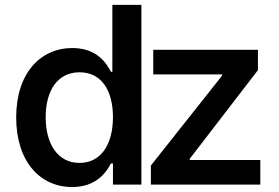

<svg xmlns="http://www.w3.org/2000/svg" viewBox="-20 -747 1128 777"><path d="M272 9.9C368.6 9.9 409.1 -47.9 429 -85.6H437.1V0H552.2V-727.3H434.7V-456.3H429C409.8 -492.9 371.4 -552.6 272.7 -552.6C143.8 -552.6 45.5 -451.3 45.5 -271.7C45.5 -93.8 141.7 9.9 272 9.9ZM164.8 -272.7C164.8 -377.5 210.9 -454.5 301.8 -454.5C389.6 -454.5 437.1 -382.5 437.1 -272.7C437.1 -162.3 388.5 -87.7 301.8 -87.7C212 -87.7 164.8 -166.9 164.8 -272.7ZM590.6 0H1033.4V-99.4H747.9V-104.4L1023.8 -463.1V-545.5H600.1V-446H878.9V-441.1L590.6 -77.1Z"/></svg>

Font: Magic Ui Pro Semi Bold
Style: Regular
Weight: 600
Designer: Stefan Endress, Andreas Faust
Version: Version 1.000;FEAKit 1.0